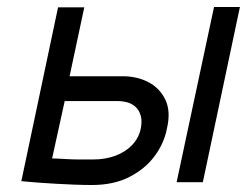

<svg xmlns="http://www.w3.org/2000/svg" viewBox="-20 -521 706 549"><path d="M485 0H560L666 -501H592ZM330 -303H179L221 -500H146L41 -3Q43 -3 57.5 -1.5Q72 0 93.5 1.5Q115 3 141 4.5Q167 6 193.5 7Q220 8 243 8Q305 8 350 -15Q395 -38 422 -74.5Q449 -111 457 -152Q469 -202 453 -235.5Q437 -269 404.5 -286Q372 -303 330 -303ZM246 -65Q227 -65 208 -65Q189 -65 172.5 -66Q156 -67 144.5 -67.5Q133 -68 129 -68L165 -232H316Q330 -232 343.5 -228.5Q357 -225 367.5 -215.5Q378 -206 382.5 -190Q387 -174 382 -151Q376 -125 357 -105.5Q338 -86 309.5 -75.5Q281 -65 246 -65Z"/></svg>

Font: Advent Pro Medium
Style: Italic
Weight: 500
Italic angle: -12°
Version: Version 3.000